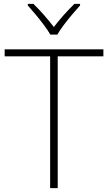

<svg xmlns="http://www.w3.org/2000/svg" viewBox="-20 -968 555 988"><path d="M277 0H238V-678H4V-714H512V-678H277ZM239 -790Q227 -811 206.5 -838.5Q186 -866 163.5 -893Q141 -920 123 -940V-948H152Q179 -922 207 -890Q235 -858 257 -829Q279 -858 307.5 -890Q336 -922 363 -948H392V-940Q374 -920 351 -893Q328 -866 307.5 -838.5Q287 -811 275 -790Z"/></svg>

Font: Noto Sans Arabic UI XLt
Style: Regular
Weight: 200
Designer: Monotype Design Team, Nadine Chahine and Nizar Qandah
Foundry: Monotype Imaging Inc.
Version: Version 2.010; ttfautohint (v1.8.4.7-5d5b)